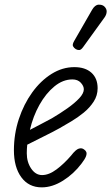

<svg xmlns="http://www.w3.org/2000/svg" viewBox="-20 -799 480 828"><path d="M160 9Q104 9 72 -34.5Q40 -78 40 -151Q40 -221 61.2 -285.5Q82.5 -350 119 -400.5Q155.5 -451 202.2 -480.2Q249 -509.5 300.5 -509.5Q347.5 -509.5 374.2 -485.5Q401 -461.5 401 -418.5Q401 -387 384 -360.8Q367 -334.5 341 -313.2Q315 -292 287.2 -275.5Q259.5 -259 237.5 -246.5Q208 -230 166.8 -209.8Q125.5 -189.5 97.5 -175Q96.5 -166 96 -156.8Q95.5 -147.5 95.5 -138Q95.5 -100 114.5 -72Q133.5 -44 161.5 -44Q191 -44 223.8 -68.5Q256.5 -93 287 -128.5Q306.5 -154 319.8 -158Q333 -162 342.5 -154.5Q349.5 -150 352.2 -143.2Q355 -136.5 350.8 -124.8Q346.5 -113 331.5 -93.5Q298 -49 251.8 -20Q205.5 9 160 9ZM109 -239Q130.5 -250.5 156 -263.5Q181.5 -276.5 204 -289Q239.5 -310 271 -332.2Q302.5 -354.5 322 -375.5Q341.5 -396.5 341.5 -414Q341.5 -428 328.5 -442.2Q315.5 -456.5 292 -456.5Q251.5 -456.5 214.8 -426.5Q178 -396.5 150.2 -347Q122.5 -297.5 109 -239ZM307 -587Q299 -592 295 -599.5Q291 -607 300 -622.5L377 -756.5Q389.5 -778 404.8 -778.8Q420 -779.5 429 -772Q440.5 -761.5 440 -748.8Q439.5 -736 431 -724L338.5 -596Q329.5 -583.5 321.8 -583.2Q314 -583 307 -587Z"/></svg>

Font: Edu AU VIC WA NT Pre
Style: Regular
Weight: 400
Designer: Tina and Corey Anderson, Eben Sorkin, Mirko Velimirovic
Foundry: Google for Education
Version: Version 1.001